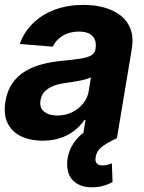

<svg xmlns="http://www.w3.org/2000/svg" viewBox="-24 -573 595 796"><path d="M152.9 10.4Q101.2 10.1 63.1 -8.1Q25.1 -26.3 7.5 -62.5Q-10.2 -98.8 -1.6 -152.3Q6.2 -198 27.9 -228.7Q49.6 -259.3 81.5 -278.2Q113.5 -297.2 151.9 -306.9Q190.2 -316.7 231.4 -320.7Q279.3 -325.3 309 -329.8Q338.8 -334.4 353.9 -343.2Q368.9 -352 372.1 -369.3V-371.7Q377.1 -405.2 359.6 -423.5Q342.1 -441.9 303.5 -442.2Q263.3 -441.9 235.3 -424.3Q207.2 -406.6 194.7 -379.5L57.6 -390.8Q75.9 -440.6 113.2 -477Q150.6 -513.3 203.7 -533Q256.7 -552.7 322.1 -552.7Q367.5 -552.7 407 -542.1Q446.6 -531.4 475.5 -509.1Q504.4 -486.7 517.4 -451.7Q530.5 -416.7 522.1 -368.2L460.7 0H318L330.7 -76H326.4Q309 -50.5 283.9 -31.1Q258.8 -11.7 226.1 -0.8Q193.5 10.1 152.9 10.4ZM213.7 -94.1Q246.8 -94.1 274.5 -107.5Q302.1 -120.9 320.6 -143.7Q339 -166.5 343.8 -194.9L352.9 -252.7Q345.7 -248.4 332.6 -244.8Q319.5 -241.1 303.8 -238.1Q288 -235.1 272.4 -232.8Q256.8 -230.6 244.5 -228.5Q217.2 -224.7 195.8 -216.1Q174.3 -207.4 160.8 -193.1Q147.4 -178.8 143.9 -157.4Q138.8 -126.6 158.5 -110.4Q178.3 -94.1 213.7 -94.1ZM357.6 203.5Q310.6 203.5 282.9 179.3Q255.2 155.1 254.5 109.8Q253.6 80.8 265 51.4Q276.4 22.1 299.3 -2.4Q322.2 -27 355.5 -40.8L460.7 0Q425.1 15.8 401.1 33.7Q377.1 51.6 372.9 77.3Q369.4 94.4 376.8 103.8Q384.1 113.1 401.2 112.9Q413 113.1 422.6 109.9Q432.2 106.6 439.8 104.3L442.6 182Q428.6 189.8 406.8 196.7Q385 203.5 357.6 203.5Z"/></svg>

Font: Inter Tight
Style: Italic
Weight: 400
Italic angle: -9.39999°
Designer: Rasmus Andersson
Foundry: rsms
Version: Version 3.002